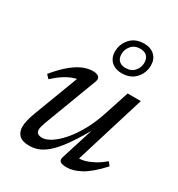

<svg xmlns="http://www.w3.org/2000/svg" viewBox="-167 -796 850 915"><g transform="rotate(30 258.0 -338.0)"><path d="M294 -22 350.5 -201Q312.5 -134 281.5 -92Q250.5 -50 224.2 -28Q198 -6 174.8 2Q151.5 10 128 10Q90 10 72.5 -7Q55 -24 55 -52.5Q55 -69 60.5 -91.8Q66 -114.5 78.5 -146.5L176 -403.5L189 -381.5Q171 -382.5 147.8 -374.5Q124.5 -366.5 99.5 -350.2Q74.5 -334 49.5 -310.5L31.5 -329.5Q71 -377 103.2 -403Q135.5 -429 163 -439.8Q190.5 -450.5 214.5 -450.5Q237.5 -450.5 247.2 -441.2Q257 -432 250 -413.5L138.5 -118Q134.5 -106.5 132 -96.8Q129.5 -87 129.5 -79.5Q129.5 -67 137.8 -60.2Q146 -53.5 163 -53.5Q183.5 -53.5 210.8 -70.8Q238 -88 266.8 -121Q295.5 -154 321.5 -200.8Q347.5 -247.5 366.5 -306L410.5 -440.5H483L359.5 -39.5L356.5 -57Q374 -55 396.8 -61.2Q419.5 -67.5 444.5 -81.2Q469.5 -95 494.5 -116L509.5 -96.5Q452.5 -34.5 410.5 -12.2Q368.5 10 336 10Q308 10 298.5 2.2Q289 -5.5 294 -22ZM361 -686Q396.5 -686 418.2 -666Q440 -646 440 -611.5Q440 -570.5 412.5 -540Q385 -509.5 337 -509.5Q301.5 -509.5 279.8 -529.5Q258 -549.5 258 -584Q258 -625 285.5 -655.5Q313 -686 361 -686ZM340.5 -540.5Q371.5 -540.5 389 -560.5Q406.5 -580.5 406.5 -606.5Q406.5 -630 393.5 -642.8Q380.5 -655.5 357 -655.5Q326 -655.5 308.5 -635.2Q291 -615 291 -589Q291 -565.5 304 -553Q317 -540.5 340.5 -540.5Z"/></g></svg>

Font: Newsreader 16pt 16pt
Style: Italic
Weight: 400
Italic angle: -17°
Version: Version 1.003